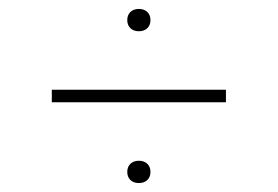

<svg xmlns="http://www.w3.org/2000/svg" viewBox="-20 -549 622 430"><path d="M291 -139C307 -139 317 -149 317 -164C317 -179 307 -189 291 -189C275 -189 265 -179 265 -164C265 -149 275 -139 291 -139ZM486 -320V-348H96V-320ZM291 -479C307 -479 317 -489 317 -504C317 -519 307 -529 291 -529C275 -529 265 -519 265 -504C265 -489 275 -479 291 -479Z"/></svg>

Font: Gantari Thin
Style: Regular
Weight: 250
Designer: Anugrah Pasau
Foundry: Lafontype
Version: Version 1.000